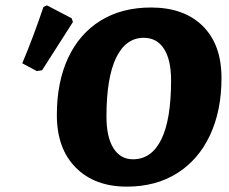

<svg xmlns="http://www.w3.org/2000/svg" viewBox="-20 -684 853 716"><path d="M192 -255Q192 -378 234 -468Q276 -558 355 -607Q434 -656 543 -656Q666 -656 736 -587Q806 -518 806 -393Q806 -271 763 -179.5Q720 -88 640.5 -38Q561 12 453 12Q333 12 262.5 -59Q192 -130 192 -255ZM618 -384Q618 -461 591.5 -502Q565 -543 516 -543Q449 -543 413 -468.5Q377 -394 377 -249Q377 -173 403 -131.5Q429 -90 476 -90Q545 -90 581.5 -164Q618 -238 618 -384ZM137 -422 117 -419 63 -448Q104 -545 142 -658L155 -664L247 -616L252 -602Z"/></svg>

Font: Alegreya ExtraBold
Style: Italic
Weight: 800
Italic angle: -7°
Designer: Juan Pablo del Peral
Foundry: Huerta Tipografica
Version: Version 2.007; ttfautohint (v1.6)